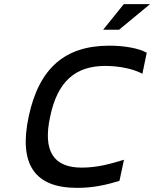

<svg xmlns="http://www.w3.org/2000/svg" viewBox="-20 -900 746 929"><path d="M669 -543 690 -645C650 -667 581 -679 509 -679C295 -679 169 -571 119 -337C69 -103 149 9 353 9C436 9 499 -7 558 -25L580 -127C519 -109 456 -89 375 -89C239 -89 186 -169 223 -337C258 -505 344 -581 489 -581C559 -581 627 -566 669 -543ZM479 -756H556L706 -880H579Z"/></svg>

Font: LT Wave Mono Medium
Style: Italic
Weight: 500
Designer: Daniel Lyons
Version: Version 2.5 (Glyphs App)